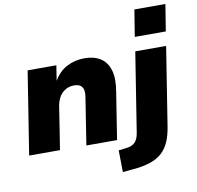

<svg xmlns="http://www.w3.org/2000/svg" viewBox="-97 -847 1169 1140"><g transform="rotate(-10 487.0 -276.5)"><path d="M21 0 100 -500H273L259 -409Q290 -462 338 -487Q386 -512 444 -512Q501 -512 539.5 -488Q578 -464 593.5 -414Q609 -364 596 -286L551 0H366L410 -281Q415 -310 410.5 -328Q406 -346 392.5 -355Q379 -364 355 -364Q328 -364 305.5 -351.5Q283 -339 268.5 -316.5Q254 -294 248 -262L207 0ZM761 -585 787 -746H974L948 -585ZM552 193 550 62 599 56Q632 52 649.5 34Q667 16 673 -19L749 -500H935L861 -32Q853 22 836.5 61Q820 100 791.5 126.5Q763 153 717.5 168Q672 183 606 188Z"/></g></svg>

Font: Nunito Sans 9pt Black
Style: Italic
Weight: 900
Italic angle: -9°
Version: Version 3.101;gftools[0.9.27]